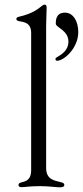

<svg xmlns="http://www.w3.org/2000/svg" viewBox="-20 -794 354 819"><path d="M71.7 4.3C89.8 4.3 103.3 0 151.3 0C189.3 0 217.3 5 236.5 5C248.2 5 254.3 2.1 254.3 -5C254.3 -11.4 250.4 -14.2 239.3 -17C212 -23.8 177.2 -28.1 176.8 -76.7V-681.8C176.8 -715.2 179 -741.5 179 -760.7C179 -772 175.4 -774.1 169.7 -774.1C166.2 -774.1 162.6 -771.7 157.3 -767.8C143.8 -757.1 120 -735.8 59.7 -722.3C53.6 -721.2 49.7 -717.7 49.7 -713.1C49.7 -707.7 54.3 -705.3 60.7 -703.8C78.8 -699.9 112.9 -699.6 112.9 -653.4V-67.8C112.6 -23.1 86.6 -20.2 69.6 -15.6C63.6 -13.8 58.9 -11.4 58.9 -5C58.9 2.1 64.3 4.3 71.7 4.3ZM216.6 -541.9C216.6 -538.7 218.4 -534.8 223.7 -534.8C252.8 -535.2 313.6 -587.7 313.9 -657C313.9 -702.4 292.6 -740.1 257.1 -740.1C214.8 -740.1 218.4 -700.3 218 -692.5C218.4 -676.8 271.7 -664.8 272 -616.5C271.7 -578.1 241.5 -560.7 222.3 -549.7C218.8 -547.6 216.6 -545.5 216.6 -541.9Z"/></svg>

Font: Margiela Serif Light
Style: Regular
Weight: 300
Designer: Andreas Faust, Stefan Endress
Version: Version 1.002;FEAKit 1.0